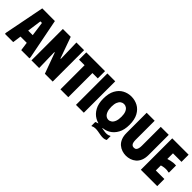

<svg xmlns="http://www.w3.org/2000/svg" viewBox="197 -1835 3026 3026"><g transform="rotate(45 1710.0 -322.5)"><path d="M3 0V-27L135 -700L417 -699L549 -27V0H366L346 -143H207L187 0ZM226 -295H327L294 -534H259Z M896 -700H1067V0H893L766 -347H757L765 0H594V-700H769L896 -344H905Z M1534 -700V-538H1415V0H1240V-538H1116V-700Z M1586 -700H1761V0H1586Z M1820 -375Q1820 -491 1861 -566Q1902 -641 1968.5 -676.5Q2035 -712 2112 -712Q2190 -712 2257 -676.5Q2324 -641 2365 -566Q2406 -491 2406 -375Q2406 -263 2365 -188Q2324 -113 2258 -75Q2203 -44 2140 -38V-32L2187 -24Q2221 -17 2253.5 -18.5Q2286 -20 2314 -38L2320 -36V49Q2292 65 2260 66.5Q2228 68 2194 62L2126 50Q2092 44 2059.5 45.5Q2027 47 1998 63L1992 61V-24Q2015 -37 2039 -41V-46Q2002 -56 1969 -75Q1902 -113 1861 -188Q1820 -263 1820 -375ZM2001 -375Q2001 -313 2016.5 -272.5Q2032 -232 2057.5 -213Q2083 -194 2113 -194Q2143 -194 2169 -213Q2195 -232 2210.5 -272.5Q2226 -313 2226 -375Q2226 -436 2210 -474Q2194 -512 2168.5 -529Q2143 -546 2113 -546Q2083 -546 2057.5 -528.5Q2032 -511 2016.5 -473Q2001 -435 2001 -375Z M2954 -252V-700H2776V-278Q2776 -247 2770 -221.5Q2764 -196 2749.5 -181.5Q2735 -167 2707 -167Q2681 -167 2666 -181.5Q2651 -196 2645.5 -221.5Q2640 -247 2640 -278V-700H2462V-252Q2462 -180 2483.5 -129Q2505 -78 2541 -47.5Q2577 -17 2620.5 -3Q2664 11 2707 11Q2752 11 2795.5 -3Q2839 -17 2875 -47.5Q2911 -78 2932.5 -129Q2954 -180 2954 -252Z M3397 -700V-541H3207V-415Q3236 -425 3265.5 -431.5Q3295 -438 3323.5 -440Q3352 -442 3377 -439V-284L3366 -278Q3347 -285 3321.5 -286.5Q3296 -288 3267 -284.5Q3238 -281 3207 -271V-159H3397V0H3032V-700Z"/></g></svg>

Font: Phudu Light ExtraBold
Style: Regular
Weight: 800
Version: Version 1.005;gftools[0.9.23]